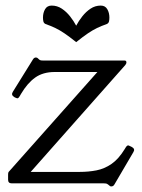

<svg xmlns="http://www.w3.org/2000/svg" viewBox="-20 -657 509 688"><path d="M453 -130Q465 -123 458 -112L390 4Q386 11 379 11Q376 11 374.5 10Q373 9 367 4Q363 1 359.5 0.5Q356 0 351 0H22Q9 0 9 -13V-31Q9 -39 11 -41L329 -399H176Q134 -399 106 -379Q78 -359 55 -320L51 -313Q47 -306 44 -305Q41 -304 33 -308L30 -310Q19 -317 26 -328L98 -444Q102 -451 109 -451Q111 -451 113 -450Q115 -449 120 -444Q123 -441 127.5 -440.5Q132 -440 136 -440H427Q433 -440 433 -433Q433 -429 429 -424L90 -41H266Q297 -41 325.5 -46.5Q354 -52 379.5 -69.5Q405 -87 427 -123L430 -128Q436 -138 441.5 -135.5Q447 -133 449 -132ZM253 -565Q262 -582 275 -598.5Q288 -615 304.5 -626Q321 -637 341 -637Q357 -637 364.5 -624Q372 -611 372 -594Q372 -586 370.5 -580Q369 -574 363 -571Q343 -564 327.5 -556.5Q312 -549 295 -537.5Q278 -526 253 -506Q228 -526 211 -537.5Q194 -549 178.5 -556.5Q163 -564 143 -571Q137 -574 135.5 -580Q134 -586 134 -594Q134 -611 141.5 -624Q149 -637 165 -637Q185 -637 201.5 -626Q218 -615 231 -598.5Q244 -582 253 -565Z"/></svg>

Font: Young Serif Light
Style: Regular
Weight: 300
Designer: Bastien Sozeau
Foundry: NBR — Bastien Sozeau
Version: Version 5.001